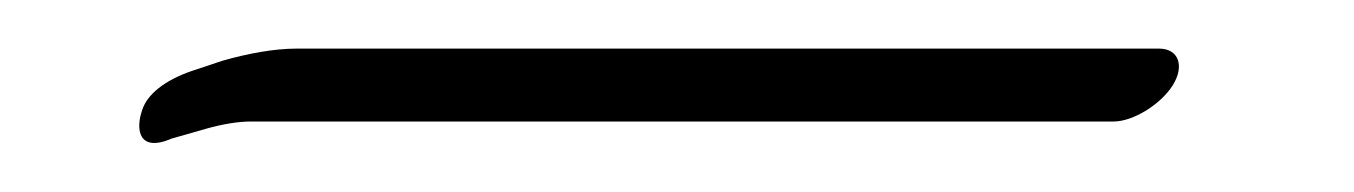

<svg xmlns="http://www.w3.org/2000/svg" viewBox="-20 -28 557 79"><path d="M462.6 7C467.5 -1 464.9 -8 456.9 -8H101.9C92.9 -8 82 -6 71.5 -3L59.5 1C47.5 5 40.6 11 38.6 17C35.7 25 36.8 35 50.7 29L64.7 25C71.7 23 78.2 22 83.2 22H438.2C446.2 22 457.6 15 462.6 7Z"/></svg>

Font: MewTooHand
Style: UltimateIta
Weight: 400
Designer: Mew Too, Robert Jablonski
Version: Version 0.77